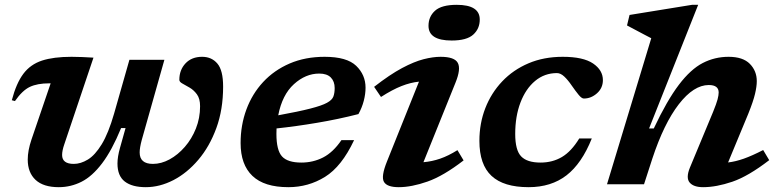

<svg xmlns="http://www.w3.org/2000/svg" viewBox="-20 -764 3226 796"><path d="M516.5 -516H661.5L567.5 -183Q559 -151 559 -132Q559 -84.5 614 -84.5Q648.5 -84.5 683 -103.2Q717.5 -122 746.2 -155Q775 -188 792.2 -231.2Q809.5 -274.5 809.5 -323.5Q809.5 -355 796.5 -372.8Q783.5 -390.5 766.5 -400.5Q749.5 -410.5 736.5 -417.5Q723.5 -424.5 723.5 -433Q723.5 -474 749 -501.2Q774.5 -528.5 818 -528.5Q857.5 -528.5 881.2 -500.5Q905 -472.5 905 -405Q905 -310 877 -233.2Q849 -156.5 802.2 -101.5Q755.5 -46.5 698.8 -17.2Q642 12 584.5 12Q527.5 12 497.2 -11.5Q467 -35 467 -86Q467 -114 477.5 -151L500.5 -233H482Q444 -140.5 403.2 -86.8Q362.5 -33 318 -10.5Q273.5 12 223.5 12Q160 12 127.5 -18.2Q95 -48.5 95 -102.5Q95 -139.5 110.5 -185.5L190 -418.5H184Q135 -418.5 103.8 -403.8Q72.5 -389 42 -345L29 -348.5Q47.5 -419 76.8 -458Q106 -497 154 -512.8Q202 -528.5 276.5 -528.5Q301.5 -528.5 321 -527.5Q340.5 -526.5 367.5 -525L246.5 -165.5Q237.5 -139.5 237.5 -121.5Q237.5 -84.5 286 -84.5Q314.5 -84.5 344.2 -102.5Q374 -120.5 401.8 -166Q429.5 -211.5 453 -293Z M1448 -183Q1396.5 -73.5 1327.5 -30.8Q1258.5 12 1175.5 12Q1075.5 12 1026.5 -34.8Q977.5 -81.5 977.5 -171Q977.5 -245 1001.5 -310Q1025.5 -375 1071 -424Q1116.5 -473 1181 -500.8Q1245.5 -528.5 1326 -528.5Q1418 -528.5 1456.8 -491Q1495.5 -453.5 1495.5 -400.5Q1495.5 -374.5 1488.2 -346.2Q1481 -318 1466 -291Q1382 -269.5 1294.2 -254.8Q1206.5 -240 1126.5 -231.5Q1126 -220.5 1126 -209Q1126 -141 1149.2 -115.5Q1172.5 -90 1229.5 -90Q1278 -90 1319.5 -111.2Q1361 -132.5 1395.5 -183ZM1303.5 -459Q1247 -459 1198.5 -415Q1150 -371 1133.5 -286Q1218.5 -301.5 1266.2 -313.8Q1314 -326 1335.5 -337.8Q1357 -349.5 1362.2 -364Q1367.5 -378.5 1367.5 -399Q1367.5 -426.5 1351.5 -442.8Q1335.5 -459 1303.5 -459Z M1756.5 -657Q1756.5 -695 1783.5 -719.5Q1810.5 -744 1873.5 -744Q1969 -744 1969 -683Q1969 -645 1942 -620.5Q1915 -596 1852.5 -596Q1756.5 -596 1756.5 -657ZM1584.5 -95 1717 -425.5Q1682 -422 1644.5 -407.2Q1607 -392.5 1559.5 -362L1531 -404Q1596.5 -455 1646.8 -481.8Q1697 -508.5 1736 -518.5Q1775 -528.5 1806.5 -528.5Q1864.5 -528.5 1878 -503.2Q1891.5 -478 1868.5 -421.5L1735.5 -91.5Q1770.5 -94.5 1804.8 -106.2Q1839 -118 1876.5 -141.5L1902 -99Q1818.5 -34.5 1752.2 -11.2Q1686 12 1633 12Q1584.5 12 1571.8 -10Q1559 -32 1584.5 -95Z M2289 -461Q2237.5 -461 2198.5 -428.5Q2159.5 -396 2137.8 -339Q2116 -282 2116 -209Q2116 -141 2140.8 -115.5Q2165.5 -90 2221 -90Q2270.5 -90 2309.5 -113Q2348.5 -136 2381.5 -190H2433.5Q2392 -86 2328.5 -37Q2265 12 2171.5 12Q2068 12 2017.8 -34.8Q1967.5 -81.5 1967.5 -180Q1967.5 -252.5 1992 -315.5Q2016.5 -378.5 2062 -426.5Q2107.5 -474.5 2171 -501.5Q2234.5 -528.5 2313 -528.5Q2398 -528.5 2438.8 -500.8Q2479.5 -473 2479.5 -432Q2479.5 -399 2455 -377.2Q2430.5 -355.5 2400.5 -355.5Q2391.5 -355.5 2379 -370.8Q2366.5 -386 2350.5 -409Q2334.5 -432.5 2319.2 -446.8Q2304 -461 2289 -461Z M2684.5 -106.5 2650 0H2496.5L2680 -605.5Q2671 -610 2652.5 -619.8Q2634 -629.5 2614 -640.2Q2594 -651 2579.5 -658.5L2590 -702L2849 -744H2874.5L2671 -231.5H2690.5Q2745.5 -348 2794.5 -412.5Q2843.5 -477 2893.5 -502.8Q2943.5 -528.5 3000.5 -528.5Q3060 -528.5 3088.8 -499.2Q3117.5 -470 3117.5 -427.5Q3117.5 -405.5 3110.2 -374.8Q3103 -344 3082.5 -293L2998.5 -90.5Q3029 -94 3063.8 -106.2Q3098.5 -118.5 3144 -142L3169 -100Q3082 -33 3015.8 -10.5Q2949.5 12 2895 12Q2855.5 12 2839.2 -7.2Q2823 -26.5 2840 -68.5L2936.5 -300.5Q2950.5 -335 2955 -352.2Q2959.5 -369.5 2959.5 -380.5Q2959.5 -411.5 2918.5 -411.5Q2856 -411.5 2794.2 -331.8Q2732.5 -252 2684.5 -106.5Z"/></svg>

Font: Newsreader 6pt SemiBold
Style: Italic
Weight: 600
Italic angle: -17°
Designer: Hugues Gentile
Foundry: Production Type
Version: Version 1.003; ttfautohint (v1.8.3)